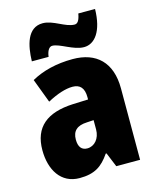

<svg xmlns="http://www.w3.org/2000/svg" viewBox="-117 -852 766 942"><g transform="rotate(-15 266.5 -381.0)"><path d="M91 -604H176C181 -642 196 -652 207 -652C245 -652 303 -605 357 -605C412 -605 455 -660 457 -772H372C366 -738 356 -724 341 -724C294 -724 244 -771 190 -771C112 -771 93 -684 91 -604ZM287 -563C204 -563 133 -545 76 -513L122 -391C172 -418 216 -432 251 -432C289 -432 309 -410 309 -364V-352L231 -349C99 -343 28 -287 28 -169C28 -70 75 10 170 10C246 10 285 -16 324 -73H328L358 0H479V-363C479 -496 406 -563 287 -563ZM275 -245 309 -247V-200C309 -153 280 -121 244 -121C216 -121 200 -139 200 -177C200 -220 223 -243 275 -245Z"/></g></svg>

Font: Noto Sans Armenian Condensed Black
Style: Regular
Weight: 900
Width: 3
Designer: Monotype Design Team
Foundry: Monotype Imaging Inc.
Version: Version 2.008